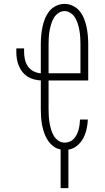

<svg xmlns="http://www.w3.org/2000/svg" viewBox="-20 -763 540 988"><path d="M292 205V6Q272 3 255 -10Q238 -23 226.5 -40.5Q215 -58 208 -77.5Q201 -97 197 -117.5Q193 -138 191.5 -158.5Q190 -179 190 -200V-349Q172 -350 154.5 -354.5Q137 -359 121.5 -369Q106 -379 95 -393Q84 -407 77 -424Q70 -441 67 -459Q64 -477 64 -495V-514H104V-495Q104 -475 108.5 -456Q113 -437 124 -421Q135 -405 153 -396Q171 -387 190 -386V-535Q190 -557 192 -579.5Q194 -602 198.5 -624Q203 -646 211.5 -667Q220 -688 234 -705.5Q248 -723 269 -733Q290 -743 312 -743Q334 -743 355 -733Q376 -723 390 -705.5Q404 -688 412.5 -667Q421 -646 425.5 -624Q430 -602 432 -579.5Q434 -557 434 -535V-349H230V-200Q230 -183 231 -165.5Q232 -148 235 -130.5Q238 -113 243 -96Q248 -79 257 -64Q266 -49 280.5 -39Q295 -29 313 -29Q326 -29 338.5 -34Q351 -39 360 -49Q369 -59 375 -71Q381 -83 384.5 -96Q388 -109 389.5 -122Q391 -135 392 -148H432Q431 -123 425.5 -98.5Q420 -74 408.5 -52Q397 -30 377 -13.5Q357 3 332 7V205ZM230 -386H394V-535Q394 -552 393 -569.5Q392 -587 389 -604.5Q386 -622 381 -638.5Q376 -655 367.5 -670Q359 -685 344 -695.5Q329 -706 312 -706Q295 -706 280 -695.5Q265 -685 256.5 -670Q248 -655 243 -638.5Q238 -622 235 -604.5Q232 -587 231 -569.5Q230 -552 230 -535Z"/></svg>

Font: Iosevka Slab Extralight
Style: Regular
Weight: 200
Monospace: yes
Designer: Belleve Invis
Foundry: Belleve Invis
Version: Version 11.1.1; ttfautohint (v1.8.3)